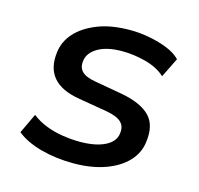

<svg xmlns="http://www.w3.org/2000/svg" viewBox="-82 -596 719 692"><g transform="rotate(15 277.5 -249.5)"><path d="M248 9Q182 9 125.5 -6.5Q69 -22 35 -50L70 -124Q94 -105 124 -93.5Q154 -82 187 -77Q220 -72 250 -72Q309 -72 344.5 -90Q380 -108 383 -139Q387 -165 371 -180.5Q355 -196 316 -203L210 -221Q141 -232 110.5 -267.5Q80 -303 88 -363Q93 -404 122 -436Q151 -468 201.5 -488Q252 -508 323 -508Q359 -508 395.5 -501Q432 -494 463 -481.5Q494 -469 512 -450L476 -377Q448 -403 403 -415Q358 -427 315 -427Q258 -427 224.5 -407.5Q191 -388 187 -358Q183 -332 198 -317Q213 -302 250 -296L352 -278Q426 -264 458.5 -230.5Q491 -197 482 -133Q477 -91 446.5 -59Q416 -27 365 -9Q314 9 248 9Z"/></g></svg>

Font: Nunito Sans 7pt SemiBold
Style: Italic
Weight: 600
Italic angle: -9°
Designer: Vernon Adams
Foundry: Vernon Adams
Version: Version 3.101;gftools[0.9.27]